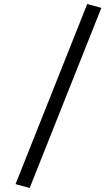

<svg xmlns="http://www.w3.org/2000/svg" viewBox="-20 -828 555 951"><path d="M482 -789 127 103 57 84 412 -808Z"/></svg>

Font: Fira Sans Book
Style: Italic
Weight: 350
Italic angle: -8°
Designer: bBox Type GmbH & Carrois Corporate GbR & Edenspiekermann AG
Foundry: bBox Type GmbH & Carrois Corporate GbR & Edenspiekermann AG
Version: Version 4.301